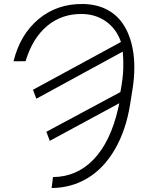

<svg xmlns="http://www.w3.org/2000/svg" viewBox="-20 -741 758 975"><path d="M594.2 -527.8Q572.3 -592.3 521 -630.1Q469.7 -668 399.9 -669.9Q295.4 -672.4 220.2 -609.9Q145 -547.4 109.9 -430.2L48.8 -429.7Q82 -565.9 176.3 -644.3Q270.5 -722.7 401.9 -720.7Q484.4 -719.2 542.7 -680.9Q601.1 -642.6 631.6 -568.6Q662.1 -494.6 662.1 -399.9Q662.1 -345.7 653.8 -293.5L640.6 -210.4Q619.6 -79.1 563.2 17.6Q506.8 114.3 424.8 163.6Q342.8 212.9 242.2 213.9L249 158.2Q371.1 157.2 456.3 67.6Q541.5 -22 580.1 -190.4L585.9 -216.8L232.9 -25.9L215.3 -71.8L591.3 -273.4Q604.5 -342.8 606 -391.6Q607.4 -434.6 603.5 -479L164.6 -239.7L147.5 -285.2Z"/></svg>

Font: Roboto Light
Style: Italic
Weight: 300
Italic angle: -12°
Designer: Google
Version: Version 2.134; 2016; ttfautohint (v1.6)